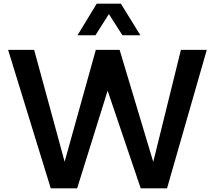

<svg xmlns="http://www.w3.org/2000/svg" viewBox="-20 -1020 1179 1040"><path d="M497.1 -829.1H399.9L503.9 -1000H634.8L740.2 -829.1H643.1L569.8 -943.8ZM1100.1 -750 884.8 0H742.2L563 -528.8L397.9 0H254.9L23.9 -750H165L330.1 -144L499 -750H627.9L810.1 -143.1L960 -750Z"/></svg>

Font: Oakes Grotesk
Style: SemiBold
Weight: 600
Designer: Samuel Oakes
Foundry: Samuel Oakes
Version: Version 1.0 | wf-rip DC20170320